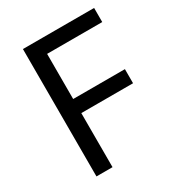

<svg xmlns="http://www.w3.org/2000/svg" viewBox="-171 -823 861 932"><g transform="rotate(-30 259.5 -357.0)"><path d="M187 0H97V-714H496V-635H187V-382H477V-303H187Z"/></g></svg>

Font: Noto Sans Linear A
Style: Regular
Weight: 400
Designer: Monotype Design Team
Foundry: Monotype Imaging Inc.
Version: Version 2.002; ttfautohint (v1.8.4.7-5d5b)